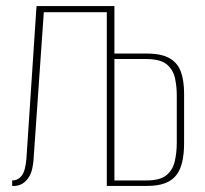

<svg xmlns="http://www.w3.org/2000/svg" viewBox="-20 -611 675 631"><path d="M20 0V-18Q40 -18 52 -34.5Q64 -51 67 -92L100 -591H356V0H331V-571H124L90 -83Q89 -73 86.5 -59.5Q84 -46 77.5 -33.5Q71 -21 59.5 -11.5Q48 -2 30 0ZM355 -18H462Q505 -18 526 -34.5Q547 -51 554 -79.5Q561 -108 561 -143V-297Q561 -327 555 -354.5Q549 -382 528 -399.5Q507 -417 460 -417H355ZM331 0V-589H355V-435H462Q511 -435 537.5 -419.5Q564 -404 574.5 -375Q585 -346 585 -304V-141Q585 -106 579 -79.5Q573 -53 559.5 -35.5Q546 -18 522.5 -9Q499 0 464 0Z"/></svg>

Font: Alumni Sans Thin
Style: Regular
Weight: 100
Designer: Robert E. Leuschke
Foundry: Robert E. Leuschke
Version: Version 1.018